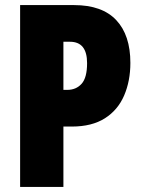

<svg xmlns="http://www.w3.org/2000/svg" viewBox="-20 -734 560 754"><path d="M271 -714Q381 -714 436.5 -655Q492 -596 492 -487Q492 -416 467.5 -359Q443 -302 392 -269.5Q341 -237 262 -237H229V0H59V-714ZM255 -570H229V-381H244Q279 -381 300.5 -405Q322 -429 322 -486Q322 -570 255 -570Z"/></svg>

Font: Noto Sans Tamil ExtraCondensed Black
Style: Regular
Weight: 900
Width: 2
Designer: Jelle Bosma - Monotype Design Team
Foundry: Monotype Imaging Inc.
Version: Version 2.004; ttfautohint (v1.8.4.7-5d5b)